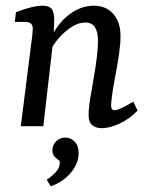

<svg xmlns="http://www.w3.org/2000/svg" viewBox="-20 -443 520 674"><path d="M337 7Q317 7 304 -3.5Q291 -14 291 -40Q291 -56 294 -78.5Q297 -101 302 -128Q306 -154 311.5 -185Q317 -216 320.5 -246.5Q324 -277 324 -300Q324 -330 313.5 -347Q303 -364 279 -364Q256 -364 231.5 -348.5Q207 -333 185.5 -308Q164 -283 151 -255L146 -281Q172 -350 216 -386.5Q260 -423 309 -423Q352 -423 377.5 -394.5Q403 -366 403 -316Q403 -290 398.5 -258Q394 -226 388 -193.5Q382 -161 377 -134Q374 -113 372 -97.5Q370 -82 370 -72Q370 -56 382 -56Q391 -56 406.5 -63.5Q422 -71 448 -86L463 -55Q436 -26 400.5 -9.5Q365 7 337 7ZM53 0 89 -285Q91 -297 93 -316Q95 -335 95 -343Q95 -355 88 -360.5Q81 -366 71 -366H32L36 -400Q63 -411 87.5 -417Q112 -423 129 -423Q157 -423 164.5 -406.5Q172 -390 170 -362L168 -312L132 0ZM158 211 144 188Q162 176 175.5 161.5Q189 147 190 130Q190 123 187.5 120.5Q185 118 180 114Q173 110 168.5 102.5Q164 95 164 84Q164 66 177 53Q190 40 209 40Q229 40 242.5 54.5Q256 69 256 95Q256 130 229.5 162.5Q203 195 158 211Z"/></svg>

Font: Rasa
Style: Italic
Weight: 400
Italic angle: -7.10001°
Designer: Anna Giedrys (Yrsa+Rasa design), David Brezina (Yrsa art-direction, Rasa art-direction, design)
Foundry: Rosetta Type Foundry
Version: Version 2.004